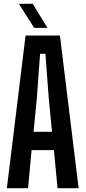

<svg xmlns="http://www.w3.org/2000/svg" viewBox="-20 -986 448 1006"><path d="M16 0 114 -800H294L392 0H281.5L262.5 -199.5H145.5L127 0ZM156 -295.5H252.5L235.5 -471.5L218 -704H190L173 -471.5ZM159 -840 79 -966H151.5L228.5 -840Z"/></svg>

Font: Big Shoulders Display Thin
Style: Bold
Weight: 700
Version: Version 2.002